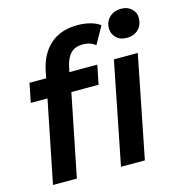

<svg xmlns="http://www.w3.org/2000/svg" viewBox="-113 -872 909 971"><g transform="rotate(-15 341.5 -386.0)"><path d="M45 0 159 -568Q176 -652 230 -700.5Q284 -749 374 -749Q408 -749 439 -741Q470 -733 491 -717L440 -626Q413 -648 374 -648Q335 -648 312 -626Q289 -604 279 -559L266 -499L260 -448L170 0ZM44 -430 64 -530H419L399 -430ZM401 0 507 -534H632L526 0ZM598 -622Q564 -622 543.5 -642.5Q523 -663 523 -692Q523 -726 546.5 -749Q570 -772 608 -772Q641 -772 662 -752.5Q683 -733 683 -705Q683 -668 660 -645Q637 -622 598 -622Z"/></g></svg>

Font: MOST Montserrat SemiBold
Style: Italic
Weight: 600
Italic angle: -11.3°
Designer: Julieta Ulanovsky
Foundry: Julieta Ulanovsky
Version: Version 8.000;March 11, 2024;FontCreator 15.0.0.2926 64-bit